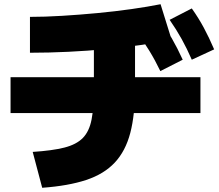

<svg xmlns="http://www.w3.org/2000/svg" viewBox="-20 -805 1040 910"><path d="M135 -85Q228 -91 285 -105.5Q342 -120 372.5 -151Q403 -182 414 -238.5Q425 -295 425 -385V-675H620V-385Q620 -261 597.5 -175Q575 -89 524 -34.5Q473 20 388.5 48Q304 76 180 85ZM30 -269V-439H930V-269ZM122 -725Q192 -725 274.5 -730Q357 -735 441.5 -743Q526 -751 603.5 -762Q681 -773 741 -785L793 -618Q732 -604 653.5 -592.5Q575 -581 486 -572.5Q397 -564 304 -559.5Q211 -555 122 -555ZM740 -468Q715 -520 688 -564Q661 -608 628 -654L734 -712Q768 -669 794.5 -623Q821 -577 846 -522ZM889 -522Q866 -575 841 -620Q816 -665 784 -711L889 -765Q921 -720 946 -673.5Q971 -627 995 -571Z"/></svg>

Font: M PLUS 1 Thin Black
Style: Regular
Weight: 900
Version: Version 1.001